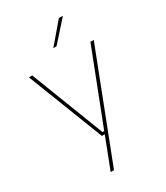

<svg xmlns="http://www.w3.org/2000/svg" viewBox="-209 -768 888 1027"><g transform="rotate(-30 235.0 -254.0)"><path d="M229 -35.5H246.5L238 -31L414.5 -485.5H435L180.5 172H160L236.5 -26.5L241.5 -19H216L34.5 -485.5H55ZM226 -556 332 -680H356V-679L245.5 -555.5H226Z"/></g></svg>

Font: Anek Kannada Thin
Style: Regular
Weight: 250
Version: Version 1.003